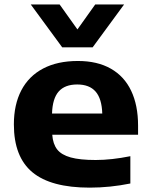

<svg xmlns="http://www.w3.org/2000/svg" viewBox="-20 -828 672 858"><path d="M597 -226H213.5Q216.5 -184.5 235.5 -160.2Q254.5 -136 295.8 -124.5Q337 -113 407.5 -113Q478.5 -113 562.5 -130V-8Q471.5 10.5 381 10.5Q207.5 10.5 124.8 -58.2Q42 -127 42 -272Q42 -360.5 75.2 -424.2Q108.5 -488 172.8 -521.8Q237 -555.5 328 -555.5Q415 -555.5 475.2 -521.2Q535.5 -487 566.2 -422.2Q597 -357.5 597 -266.5ZM212.5 -320.5H437Q435 -387 407.2 -418.8Q379.5 -450.5 325 -450.5Q270 -450.5 242.2 -419Q214.5 -387.5 212.5 -320.5ZM405.5 -808H534.5L394 -616.5H258L117.5 -808H246.5L326 -696.5Z"/></svg>

Font: Encode Sans Expanded
Style: Bold
Weight: 700
Width: 7
Designer: Multiple Designers
Foundry: Impallari Type
Version: Version 2.000